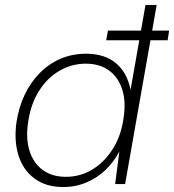

<svg xmlns="http://www.w3.org/2000/svg" viewBox="-20 -740 700 772"><path d="M407 -578 414 -617H660L654 -578ZM234 12Q165 12 119 -22Q73 -56 54.5 -114.5Q36 -173 46 -247Q55 -308 79 -358.5Q103 -409 140 -446.5Q177 -484 224 -504Q271 -524 326 -524Q400 -524 445.5 -486.5Q491 -449 505 -379L565 -720H610L483 0H443L460 -131Q439 -91 406 -58.5Q373 -26 329 -7Q285 12 234 12ZM245 -29Q304 -29 353 -59.5Q402 -90 435 -143.5Q468 -197 477 -267Q487 -331 471.5 -380Q456 -429 418.5 -456.5Q381 -484 325 -484Q268 -484 218.5 -455Q169 -426 136 -373Q103 -320 93 -248Q83 -182 99 -132.5Q115 -83 152.5 -56Q190 -29 245 -29Z"/></svg>

Font: DM Sans 12pt ExtraLight
Style: Italic
Weight: 250
Italic angle: -10°
Version: Version 4.004;gftools[0.9.30]